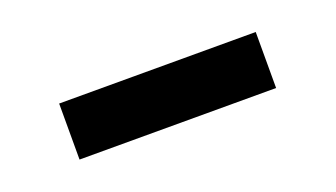

<svg xmlns="http://www.w3.org/2000/svg" viewBox="-27 -455 518 296"><g transform="rotate(-20 231.5 -307.0)"><path d="M392.8 -353.3H70.3V-261.4H392.8Z"/></g></svg>

Font: Magic Ui Pro Medium
Style: Regular
Weight: 500
Designer: Stefan Endress, Andreas Faust
Version: Version 1.000;FEAKit 1.0